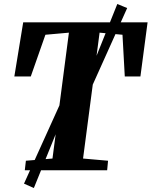

<svg xmlns="http://www.w3.org/2000/svg" viewBox="-20 -855 761 964"><path d="M104.5 0 110 -48 243.5 -59 326 -691 208 -680.5 134.5 -471H52L96.5 -743H721L685 -471H606.5L595 -680.5L480 -691L397 -59L522.5 -48L518 0ZM100.5 67 306 -387 400 -413.5 569 -835 618.5 -814.5 431.5 -398.5 337.5 -373.5 150 89Z"/></svg>

Font: Merriweather 36pt ExtraBold
Style: Italic
Weight: 800
Italic angle: -7.8°
Version: Version 2.101